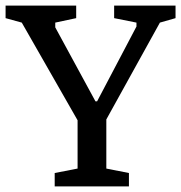

<svg xmlns="http://www.w3.org/2000/svg" viewBox="-28 -668 649 688"><path d="M168 0V-48L250 -64V-237L50 -587L-8 -603V-648H245V-603L170 -587V-570L314 -305H320L461 -573V-587L381 -603V-648H601V-603L545 -587L353 -240V-64L434 -48V0Z"/></svg>

Font: Faustina Medium
Style: Regular
Weight: 500
Designer: Alfonso Garcia
Foundry: http://www.omnibus-type.com
Version: Version 1.200